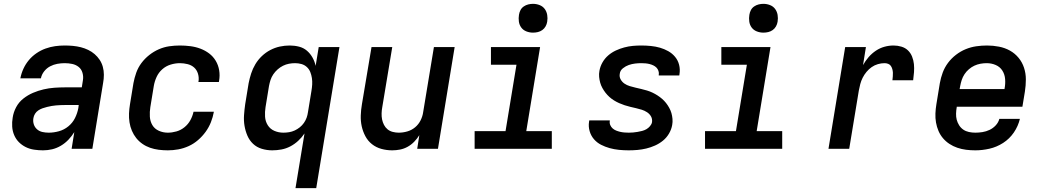

<svg xmlns="http://www.w3.org/2000/svg" viewBox="-20 -775 5440 1000"><path d="M204 8Q181 8 157.5 4.5Q134 1 114 -9Q94 -19 78.5 -34.5Q63 -50 54 -71Q45 -92 43.5 -115.5Q42 -139 46 -162Q50 -190 64 -216.5Q78 -243 101.5 -261.5Q125 -280 152 -291.5Q179 -303 207 -309.5Q235 -316 263 -318Q291 -320 318 -320H406L412 -358Q415 -377 409.5 -396Q404 -415 389.5 -426.5Q375 -438 356 -442Q337 -446 317 -446Q298 -446 278.5 -442.5Q259 -439 241 -429.5Q223 -420 210 -403.5Q197 -387 193 -367H86Q91 -393 102 -417Q113 -441 130 -461.5Q147 -482 169.5 -497.5Q192 -513 217 -522Q242 -531 267 -534.5Q292 -538 317 -538Q339 -538 360 -536Q381 -534 401 -529Q421 -524 439.5 -515Q458 -506 473 -493Q488 -480 499 -463.5Q510 -447 515.5 -427Q521 -407 521 -385.5Q521 -364 517 -343L461 0H353L367 -87Q354 -66 336.5 -47.5Q319 -29 297 -16Q275 -3 251.5 2.5Q228 8 204 8Q204 8 204 8Q204 8 204 8ZM234 -84Q260 -84 287 -91.5Q314 -99 336 -117Q358 -135 370.5 -160Q383 -185 388 -212L390 -228H318Q307 -228 295 -227.5Q283 -227 271.5 -226Q260 -225 248.5 -223Q237 -221 225 -218Q213 -215 201.5 -211Q190 -207 179.5 -200Q169 -193 162.5 -182.5Q156 -172 154 -160Q151 -143 156 -127.5Q161 -112 173 -101.5Q185 -91 201 -87.5Q217 -84 234 -84Z M854 8Q830 8 806.5 5Q783 2 761.5 -5.5Q740 -13 721.5 -26Q703 -39 689.5 -56Q676 -73 667 -94Q658 -115 654.5 -138Q651 -161 652 -184.5Q653 -208 657 -232L675 -342Q680 -369 689.5 -396Q699 -423 716.5 -446.5Q734 -470 757.5 -488.5Q781 -507 807.5 -518.5Q834 -530 861.5 -534Q889 -538 917 -538Q944 -538 971.5 -534.5Q999 -531 1024 -521.5Q1049 -512 1069.5 -496.5Q1090 -481 1103.5 -458.5Q1117 -436 1121.5 -409Q1126 -382 1121 -354Q1121 -353 1120.5 -351.5Q1120 -350 1120 -348H1013Q1013 -349 1013.5 -349.5Q1014 -350 1014 -351Q1017 -372 1011 -391.5Q1005 -411 991 -423.5Q977 -436 957 -441Q937 -446 917 -446Q893 -446 868.5 -438.5Q844 -431 825 -414Q806 -397 795.5 -374Q785 -351 781 -327L763 -217Q759 -192 760.5 -167.5Q762 -143 773.5 -123.5Q785 -104 807 -94Q829 -84 854 -84Q876 -84 899 -90.5Q922 -97 941 -112.5Q960 -128 971.5 -149Q983 -170 988 -193H1094Q1089 -165 1078.5 -138.5Q1068 -112 1051 -88.5Q1034 -65 1011.5 -45.5Q989 -26 962.5 -14Q936 -2 908.5 3Q881 8 854 8Z M1519 205 1566 -80Q1552 -59 1533 -41.5Q1514 -24 1492 -12.5Q1470 -1 1446 3.5Q1422 8 1398 8Q1370 8 1343.5 0Q1317 -8 1298 -26Q1279 -44 1268.5 -68.5Q1258 -93 1253.5 -120Q1249 -147 1251 -175.5Q1253 -204 1257 -232L1275 -342Q1280 -367 1288 -392Q1296 -417 1310 -440.5Q1324 -464 1344 -483Q1364 -502 1388 -514.5Q1412 -527 1437.5 -532.5Q1463 -538 1489 -538Q1514 -538 1537.5 -532Q1561 -526 1578.5 -511Q1596 -496 1607.5 -475.5Q1619 -455 1624 -432L1640 -530H1748L1627 205ZM1456 -84Q1471 -84 1486 -86.5Q1501 -89 1515 -95.5Q1529 -102 1541.5 -112Q1554 -122 1563 -135Q1572 -148 1577 -162Q1582 -176 1584 -191L1602 -301Q1605 -318 1606 -335Q1607 -352 1604.5 -368.5Q1602 -385 1596 -400Q1590 -415 1578 -426Q1566 -437 1550 -441.5Q1534 -446 1517 -446Q1501 -446 1485 -443Q1469 -440 1454 -432.5Q1439 -425 1426 -413.5Q1413 -402 1403.5 -388Q1394 -374 1389 -358.5Q1384 -343 1381 -327L1363 -217Q1359 -192 1360.5 -167.5Q1362 -143 1374.5 -123Q1387 -103 1409 -93.5Q1431 -84 1456 -84Z M2023 8Q1994 8 1966.5 0.5Q1939 -7 1917.5 -24Q1896 -41 1883 -65.5Q1870 -90 1864 -117Q1858 -144 1859 -173.5Q1860 -203 1865 -232L1915 -530H2023L1971 -217Q1968 -201 1967.5 -184.5Q1967 -168 1970 -153Q1973 -138 1980 -124.5Q1987 -111 1998.5 -101.5Q2010 -92 2025.5 -88Q2041 -84 2057 -84Q2079 -84 2101.5 -90.5Q2124 -97 2142 -112Q2160 -127 2170.5 -148Q2181 -169 2184 -191L2240 -530H2348L2261 0H2153L2164 -71Q2153 -53 2137.5 -37Q2122 -21 2103 -10.5Q2084 0 2063.5 4Q2043 8 2023 8Z M2452 0V-92H2613L2670 -438H2537V-530H2793L2721 -92H2854V0ZM2756 -605Q2738 -605 2721.5 -611.5Q2705 -618 2695 -631.5Q2685 -645 2682.5 -662.5Q2680 -680 2683 -698Q2685 -711 2691 -722.5Q2697 -734 2708 -741.5Q2719 -749 2731.5 -752Q2744 -755 2756 -755Q2774 -755 2790.5 -748.5Q2807 -742 2817 -728.5Q2827 -715 2830 -697.5Q2833 -680 2830 -662Q2828 -649 2821.5 -637.5Q2815 -626 2804.5 -618.5Q2794 -611 2781.5 -608Q2769 -605 2756 -605Z M3255 8Q3229 8 3204 5.5Q3179 3 3155.5 -3.5Q3132 -10 3110.5 -21Q3089 -32 3073.5 -50Q3058 -68 3051 -92Q3044 -116 3048 -141Q3048 -143 3048.5 -144.5Q3049 -146 3049 -148H3156Q3156 -148 3156 -147Q3156 -146 3156 -145Q3154 -134 3158.5 -123.5Q3163 -113 3171 -106Q3179 -99 3189 -95Q3199 -91 3209.5 -88.5Q3220 -86 3231.5 -85Q3243 -84 3255 -84Q3266 -84 3277.5 -85Q3289 -86 3300.5 -88Q3312 -90 3324 -93Q3336 -96 3346.5 -102Q3357 -108 3365.5 -118Q3374 -128 3376 -139Q3378 -156 3370.5 -169Q3363 -182 3350 -190.5Q3337 -199 3322.5 -203.5Q3308 -208 3293 -211.5Q3278 -215 3263 -218.5Q3248 -222 3233 -227Q3218 -232 3204.5 -238Q3191 -244 3178 -252Q3165 -260 3154 -270Q3143 -280 3134 -291.5Q3125 -303 3117.5 -316.5Q3110 -330 3106 -344.5Q3102 -359 3100.5 -374.5Q3099 -390 3102 -406Q3106 -429 3118 -450Q3130 -471 3148 -486.5Q3166 -502 3187.5 -512Q3209 -522 3231.5 -528Q3254 -534 3276 -536Q3298 -538 3320 -538Q3345 -538 3370 -535.5Q3395 -533 3417.5 -526.5Q3440 -520 3460.5 -508.5Q3481 -497 3496 -479Q3511 -461 3517 -437.5Q3523 -414 3519 -389Q3519 -387 3518.5 -385.5Q3518 -384 3518 -382H3411Q3411 -382 3411 -383Q3411 -384 3411 -385Q3413 -395 3409.5 -405.5Q3406 -416 3399 -423Q3392 -430 3382.5 -434.5Q3373 -439 3363 -441.5Q3353 -444 3342 -445Q3331 -446 3320 -446Q3304 -446 3287.5 -444Q3271 -442 3255 -436.5Q3239 -431 3224.5 -419.5Q3210 -408 3208 -391Q3205 -375 3212.5 -361.5Q3220 -348 3232.5 -339.5Q3245 -331 3260 -326.5Q3275 -322 3290 -318.5Q3305 -315 3320 -311.5Q3335 -308 3350 -303.5Q3365 -299 3378.5 -292.5Q3392 -286 3404.5 -278Q3417 -270 3428.5 -260Q3440 -250 3449 -238.5Q3458 -227 3465.5 -213.5Q3473 -200 3477 -186Q3481 -172 3482.5 -156Q3484 -140 3481 -124Q3477 -101 3464.5 -79.5Q3452 -58 3433 -42.5Q3414 -27 3391.5 -17Q3369 -7 3346 -1.5Q3323 4 3300 6Q3277 8 3255 8Z M3652 0V-92H3813L3870 -438H3737V-530H3993L3921 -92H4054V0ZM3956 -605Q3938 -605 3921.5 -611.5Q3905 -618 3895 -631.5Q3885 -645 3882.5 -662.5Q3880 -680 3883 -698Q3885 -711 3891 -722.5Q3897 -734 3908 -741.5Q3919 -749 3931.5 -752Q3944 -755 3956 -755Q3974 -755 3990.5 -748.5Q4007 -742 4017 -728.5Q4027 -715 4030 -697.5Q4033 -680 4030 -662Q4028 -649 4021.5 -637.5Q4015 -626 4004.5 -618.5Q3994 -611 3981.5 -608Q3969 -605 3956 -605Z M4295 0 4382 -530H4490L4475 -436Q4487 -458 4504 -477.5Q4521 -497 4542 -511Q4563 -525 4586.5 -531.5Q4610 -538 4634 -538Q4655 -538 4675 -532Q4695 -526 4709 -512.5Q4723 -499 4730.5 -480Q4738 -461 4740 -441Q4742 -421 4740.5 -399.5Q4739 -378 4736 -357H4628Q4629 -367 4630 -377Q4631 -387 4630.5 -396.5Q4630 -406 4627.5 -415Q4625 -424 4620 -431.5Q4615 -439 4606 -442.5Q4597 -446 4587 -446Q4570 -446 4552.5 -441Q4535 -436 4520 -425.5Q4505 -415 4493 -400.5Q4481 -386 4473 -370Q4465 -354 4460.5 -337Q4456 -320 4453 -303L4403 0Z M5060 8Q5035 8 5011.5 5Q4988 2 4966 -5.5Q4944 -13 4925 -25.5Q4906 -38 4891.5 -55Q4877 -72 4868 -93Q4859 -114 4855 -137Q4851 -160 4852 -184Q4853 -208 4857 -232L4875 -342Q4880 -370 4890 -397Q4900 -424 4917.5 -447.5Q4935 -471 4959 -489.5Q4983 -508 5010 -519Q5037 -530 5065 -534Q5093 -538 5121 -538Q5152 -538 5183 -532Q5214 -526 5240 -511.5Q5266 -497 5285 -474Q5304 -451 5313.5 -422Q5323 -393 5323 -361.5Q5323 -330 5318 -298L5305 -219H4963V-217Q4960 -200 4959.5 -183Q4959 -166 4963 -151Q4967 -136 4975.5 -122.5Q4984 -109 4997 -100Q5010 -91 5026.5 -87.5Q5043 -84 5060 -84Q5078 -84 5097 -87Q5116 -90 5134 -98.5Q5152 -107 5166 -122Q5180 -137 5185 -156H5292Q5283 -118 5260.5 -85Q5238 -52 5204.5 -30.5Q5171 -9 5133.5 -0.5Q5096 8 5060 8ZM4978 -311H5212V-313Q5217 -338 5215 -363Q5213 -388 5200.5 -407.5Q5188 -427 5166 -436.5Q5144 -446 5119 -446Q5103 -446 5086.5 -443Q5070 -440 5055 -433Q5040 -426 5026.5 -414.5Q5013 -403 5003.5 -388.5Q4994 -374 4989 -358.5Q4984 -343 4981 -327Z"/></svg>

Font: Iosevka Curly SmBdExObl
Style: Regular
Weight: 600
Width: 7
Italic angle: -9°
Monospace: yes
Designer: Belleve Invis
Foundry: Belleve Invis
Version: Version 11.1.0; ttfautohint (v1.8.3)